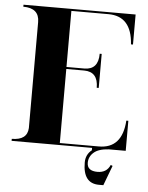

<svg xmlns="http://www.w3.org/2000/svg" viewBox="-57 -710 719 933"><g transform="rotate(5 302.5 -244.0)"><path d="M412.1 11.7Q412.1 11.7 412.1 0H19.5V-9.8Q94.7 -9.8 97.7 -69.3V-585.9Q97.7 -654.3 19.5 -654.3V-664.1H566.4V-517.6H556.6Q547.9 -654.3 434.6 -654.3H253.9V-380.9H340.8Q409.2 -380.9 409.2 -459H418.9V-293H409.2Q409.2 -371.1 340.8 -371.1H253.9V-9.8H444.3Q557.6 -9.8 566.4 -146.5H576.2V0H494.1Q443.8 2.9 420.9 23.4Q397.5 43.9 397.5 73.7Q397.5 113.8 448.2 113.8Q493.2 113.8 509.8 74.7L519 78.6L482.4 175.8H460.9Q382.8 175.8 382.8 73.7Q382.8 34.7 412.1 11.7Z"/></g></svg>

Font: spinwerad
Style: Bold
Weight: 700
Width: 7
Version: Version 0.3